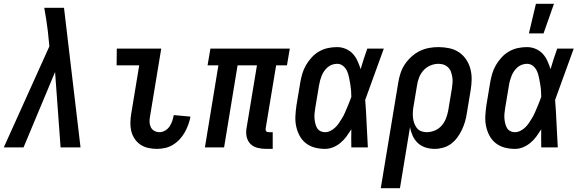

<svg xmlns="http://www.w3.org/2000/svg" viewBox="-37 -776 3057 1011"><path d="M87 0H-17L223 -532L215 -611Q211 -642 206.5 -673Q202 -704 196 -735H300L387 0H282L253 -397Z M790 8Q766 8 743.5 3Q721 -2 703 -14Q685 -26 672.5 -44.5Q660 -63 654.5 -84.5Q649 -106 649.5 -130Q650 -154 654 -177L696 -432H577L578 -520H812L753 -163Q750 -148 750.5 -133.5Q751 -119 757 -106.5Q763 -94 775.5 -87Q788 -80 802 -80Q818 -80 832.5 -88.5Q847 -97 856 -110.5Q865 -124 870 -139Q875 -154 878 -170L966 -162Q962 -141 954.5 -120Q947 -99 936 -79.5Q925 -60 909.5 -43Q894 -26 874.5 -14Q855 -2 833 3Q811 8 790 8Z M1399 8H1365Q1341 8 1319 2.5Q1297 -3 1282 -18Q1267 -33 1262 -55Q1257 -77 1261 -100L1316 -432H1214L1143 0H1042L1113 -432H1056L1071 -520H1489L1474 -432H1417L1362 -100Q1362 -96 1362 -92Q1362 -88 1364.5 -85Q1367 -82 1371 -81Q1375 -80 1380 -80H1399Z M1675 8Q1646 8 1620 1Q1594 -6 1573.5 -22Q1553 -38 1540.5 -61.5Q1528 -85 1522.5 -111Q1517 -137 1518.5 -165Q1520 -193 1524 -221L1544 -341Q1548 -365 1555 -388.5Q1562 -412 1574.5 -433.5Q1587 -455 1604.5 -474Q1622 -493 1644 -505.5Q1666 -518 1690 -523Q1714 -528 1738 -528Q1762 -528 1784 -518.5Q1806 -509 1821 -492.5Q1836 -476 1845.5 -455Q1855 -434 1862 -412Q1870 -439 1878.5 -466Q1887 -493 1897 -520H1984Q1959 -453 1935 -385Q1911 -317 1886 -250Q1891 -188 1893.5 -125.5Q1896 -63 1900 0H1813Q1813 -24 1812.5 -47.5Q1812 -71 1813 -95Q1801 -76 1787.5 -57.5Q1774 -39 1756 -24Q1738 -9 1717 -0.5Q1696 8 1675 8ZM1675 -80Q1689 -80 1703 -87Q1717 -94 1728.5 -105Q1740 -116 1748.5 -129Q1757 -142 1765 -155Q1773 -168 1779 -182Q1785 -196 1791 -210Q1797 -224 1802.5 -238Q1808 -252 1813 -266Q1813 -284 1811.5 -301.5Q1810 -319 1807 -336Q1804 -353 1800.5 -370Q1797 -387 1790 -402.5Q1783 -418 1769.5 -429Q1756 -440 1738 -440Q1725 -440 1712 -435.5Q1699 -431 1688.5 -422Q1678 -413 1670 -401.5Q1662 -390 1657 -377.5Q1652 -365 1648.5 -352.5Q1645 -340 1643 -327L1623 -207Q1621 -194 1619.5 -180Q1618 -166 1619 -153Q1620 -140 1623 -127Q1626 -114 1632 -103Q1638 -92 1649.5 -86Q1661 -80 1675 -80Z M1968 215 2060 -341Q2064 -366 2072 -390.5Q2080 -415 2094.5 -437Q2109 -459 2129.5 -477.5Q2150 -496 2173.5 -507.5Q2197 -519 2222 -523.5Q2247 -528 2272 -528Q2301 -528 2329 -522Q2357 -516 2379.5 -501Q2402 -486 2417.5 -463Q2433 -440 2440 -413Q2447 -386 2446.5 -357Q2446 -328 2441 -299L2421 -179Q2418 -157 2411.5 -135Q2405 -113 2395 -92Q2385 -71 2371 -52Q2357 -33 2338.5 -19Q2320 -5 2297 1.5Q2274 8 2252 8Q2227 8 2203.5 0.5Q2180 -7 2163 -23Q2146 -39 2136 -61Q2126 -83 2122 -107L2069 215ZM2210 -80Q2231 -80 2252 -88.5Q2273 -97 2288 -114Q2303 -131 2311 -151.5Q2319 -172 2323 -193L2343 -313Q2345 -328 2346 -342.5Q2347 -357 2344.5 -371Q2342 -385 2337.5 -398Q2333 -411 2323 -421Q2313 -431 2300 -435.5Q2287 -440 2272 -440Q2251 -440 2230 -431.5Q2209 -423 2193.5 -406Q2178 -389 2170 -368.5Q2162 -348 2159 -327L2141 -219Q2138 -204 2137 -188Q2136 -172 2137.5 -157Q2139 -142 2144 -128Q2149 -114 2157.5 -102.5Q2166 -91 2180 -85.5Q2194 -80 2210 -80Z M2675 8Q2646 8 2620 1Q2594 -6 2573.5 -22Q2553 -38 2540.5 -61.5Q2528 -85 2522.5 -111Q2517 -137 2518.5 -165Q2520 -193 2524 -221L2544 -341Q2548 -365 2555 -388.5Q2562 -412 2574.5 -433.5Q2587 -455 2604.5 -474Q2622 -493 2644 -505.5Q2666 -518 2690 -523Q2714 -528 2738 -528Q2762 -528 2784 -518.5Q2806 -509 2821 -492.5Q2836 -476 2845.5 -455Q2855 -434 2862 -412Q2870 -439 2878.5 -466Q2887 -493 2897 -520H2984Q2959 -453 2935 -385Q2911 -317 2886 -250Q2891 -188 2893.5 -125.5Q2896 -63 2900 0H2813Q2813 -24 2812.5 -47.5Q2812 -71 2813 -95Q2801 -76 2787.5 -57.5Q2774 -39 2756 -24Q2738 -9 2717 -0.5Q2696 8 2675 8ZM2675 -80Q2689 -80 2703 -87Q2717 -94 2728.5 -105Q2740 -116 2748.5 -129Q2757 -142 2765 -155Q2773 -168 2779 -182Q2785 -196 2791 -210Q2797 -224 2802.5 -238Q2808 -252 2813 -266Q2813 -284 2811.5 -301.5Q2810 -319 2807 -336Q2804 -353 2800.5 -370Q2797 -387 2790 -402.5Q2783 -418 2769.5 -429Q2756 -440 2738 -440Q2725 -440 2712 -435.5Q2699 -431 2688.5 -422Q2678 -413 2670 -401.5Q2662 -390 2657 -377.5Q2652 -365 2648.5 -352.5Q2645 -340 2643 -327L2623 -207Q2621 -194 2619.5 -180Q2618 -166 2619 -153Q2620 -140 2623 -127Q2626 -114 2632 -103Q2638 -92 2649.5 -86Q2661 -80 2675 -80ZM2748 -600 2785 -756H2880L2825 -600Z"/></svg>

Font: Iosevka Semibold
Style: Italic
Weight: 600
Italic angle: -9°
Monospace: yes
Designer: Belleve Invis
Foundry: Belleve Invis
Version: Version 32.5.0; ttfautohint (v1.8.4)